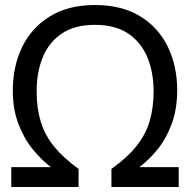

<svg xmlns="http://www.w3.org/2000/svg" viewBox="-20 -745 757 765"><path d="M25 0V-79H183Q146 -107 111 -149.5Q76 -192 53.5 -251Q31 -310 31 -384Q31 -482 69 -559Q107 -636 180 -680.5Q253 -725 358 -725Q464 -725 537 -681Q610 -637 648 -560Q686 -483 686 -385Q686 -310 664 -251Q642 -192 607.5 -149.5Q573 -107 535 -79H692V0H424V-72Q486 -116 523 -162Q560 -208 576 -261.5Q592 -315 592 -381Q592 -457 567 -517Q542 -577 490.5 -611.5Q439 -646 358 -646Q278 -646 226.5 -611.5Q175 -577 150.5 -517Q126 -457 126 -381Q126 -315 142 -261.5Q158 -208 194.5 -162.5Q231 -117 293 -72V0Z"/></svg>

Font: Go Noto Current
Style: Regular
Weight: 400
Designer: Monotype Design Team
Foundry: Monotype Imaging Inc.
Version: Version 2.007; ttfautohint (v1.8) -l 8 -r 50 -G 200 -x 14 -D